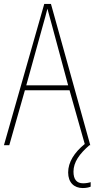

<svg xmlns="http://www.w3.org/2000/svg" viewBox="-20 -786 479 972"><path d="M352 83C352 35 382 -7 433 -51H437L238 -766H204L0 -51H27L106 -329H332L409 -57C356 -14 325 35 325 87C325 138 355 166 399 166C415 166 430 163 439 159V136C431 139 415 142 401 142C368 142 352 122 352 83ZM243 -658 325 -354H113L197 -657C206 -689 213 -713 220 -742C228 -711 235 -688 243 -658Z"/></svg>

Font: Noto Sans Tamil UI Condensed Thin
Style: Regular
Weight: 100
Width: 3
Designer: Jelle Bosma - Monotype Design Team
Foundry: Monotype Imaging Inc.
Version: Version 2.004